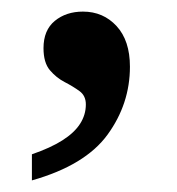

<svg xmlns="http://www.w3.org/2000/svg" viewBox="-20 -157 305 331"><path d="M35 109Q67 98 87.5 85Q108 72 118 56.5Q128 41 128 23Q128 8 117 0Q106 -8 91.5 -15.5Q77 -23 66 -36Q55 -49 55 -74Q55 -105 74.5 -121Q94 -137 123 -137Q158 -137 181 -112Q204 -87 204 -42Q204 22 165.5 75Q127 128 35 154Z"/></svg>

Font: Noto Rashi Hebrew Medium
Style: Regular
Weight: 500
Version: Version 1.006